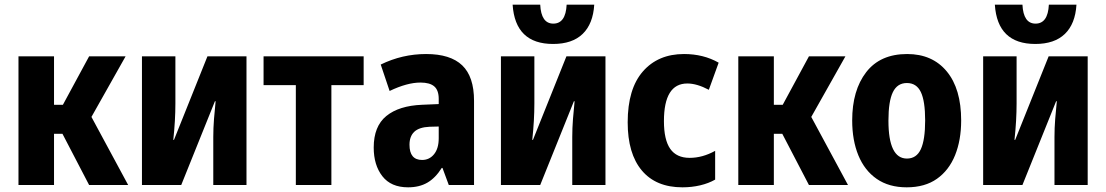

<svg xmlns="http://www.w3.org/2000/svg" viewBox="-20 -791 4731 821"><path d="M59 0V-550H211V-343H249L361 -550H517L371 -291L528 0H361L247 -219H211V0Z M587 0V-550H730V-349Q730 -276 721 -193H724L867 -550H1034V0H892V-205Q892 -243 895 -281.5Q898 -320 902 -358H899L755 0Z M1245 0V-427H1107V-550H1535V-427H1397V0Z M1725 10Q1652 10 1615 -37.5Q1578 -85 1578 -160Q1578 -251 1632 -295Q1686 -339 1785 -343L1856 -346V-368Q1856 -405 1837 -421.5Q1818 -438 1778 -438Q1721 -438 1646 -402L1608 -515Q1700 -560 1802 -560Q1906 -560 1956.5 -511.5Q2007 -463 2007 -360V0H1899L1872 -73H1869Q1842 -30 1807.5 -10Q1773 10 1725 10ZM1785 -107Q1816 -107 1836 -131.5Q1856 -156 1856 -200V-250L1817 -249Q1772 -247 1751.5 -227.5Q1731 -208 1731 -172Q1731 -107 1785 -107Z M2122 0V-550H2265V-349Q2265 -276 2256 -193H2259L2402 -550H2569V0H2427V-205Q2427 -243 2430 -281.5Q2433 -320 2437 -358H2434L2290 0ZM2345 -603Q2183 -603 2172 -771H2290Q2294 -690 2346 -690Q2399 -690 2403 -771H2521Q2516 -689 2471.5 -646Q2427 -603 2345 -603Z M2898 10Q2785 10 2724.5 -62Q2664 -134 2664 -268Q2664 -411 2729 -485.5Q2794 -560 2905 -560Q2988 -560 3053 -523L3011 -407Q2960 -434 2919 -434Q2819 -434 2819 -273Q2819 -193 2846 -154.5Q2873 -116 2929 -116Q2984 -116 3038 -146V-23Q3010 -7 2974 1.5Q2938 10 2898 10Z M3137 0V-550H3289V-343H3327L3439 -550H3595L3449 -291L3606 0H3439L3325 -219H3289V0Z M3857 10Q3781 10 3729 -26Q3677 -62 3650.5 -126.5Q3624 -191 3624 -276Q3624 -405 3684 -482.5Q3744 -560 3859 -560Q3967 -560 4028.5 -485.5Q4090 -411 4090 -276Q4090 -192 4064 -127.5Q4038 -63 3986.5 -26.5Q3935 10 3857 10ZM3858 -113Q3899 -113 3917.5 -153Q3936 -193 3936 -276Q3936 -359 3917.5 -397.5Q3899 -436 3858 -436Q3817 -436 3798 -397Q3779 -358 3779 -275Q3779 -113 3858 -113Z M4184 0V-550H4327V-349Q4327 -276 4318 -193H4321L4464 -550H4631V0H4489V-205Q4489 -243 4492 -281.5Q4495 -320 4499 -358H4496L4352 0ZM4407 -603Q4245 -603 4234 -771H4352Q4356 -690 4408 -690Q4461 -690 4465 -771H4583Q4578 -689 4533.5 -646Q4489 -603 4407 -603Z"/></svg>

Font: Noto Sans Condensed ExtraBold
Style: Regular
Weight: 800
Width: 3
Designer: Monotype Design Team
Foundry: Monotype Imaging Inc.
Version: Version 2.013; ttfautohint (v1.8.4.7-5d5b)